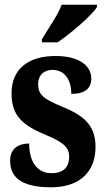

<svg xmlns="http://www.w3.org/2000/svg" viewBox="-20 -786 448 816"><path d="M158 -619V-606H225C282 -645 371 -721 392 -756V-766H242C226 -721 183 -662 158 -619ZM197 10C321 10 386 -58 386 -162C386 -259 329 -298 241 -334C164 -366 142 -384 142 -429C142 -467 167 -489 203 -489C249 -489 283 -454 283 -387C341 -387 368 -410 368 -453C368 -501 324 -548 216 -548C104 -548 29 -496 29 -389C29 -293 77 -253 176 -212C244 -183 274 -163 274 -120C274 -80 254 -50 199 -50C143 -50 104 -92 104 -176C60 -176 23 -156 23 -103C23 -36 66 10 197 10Z"/></svg>

Font: Noto Serif Devanagari ExtraCondensed ExtraBold
Style: Regular
Weight: 800
Width: 2
Designer: Universal Thirst, Indian Type Foundry and the Monotype Design Team
Foundry: Monotype Imaging Inc.
Version: Version 2.004